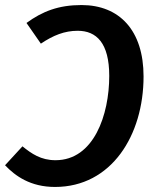

<svg xmlns="http://www.w3.org/2000/svg" viewBox="-36 -726 616 761"><path d="M287 -706C196 -706 132 -681 69 -635L126 -553C175 -586 220 -604 272 -604C346 -604 397 -556 397 -425C397 -271 336 -91 184 -91C126 -91 89 -117 53 -146L-16 -71C25 -28 85 15 182 15C406 15 533 -190 533 -423C533 -606 437 -706 287 -706Z"/></svg>

Font: Fira Sans Medium
Style: Italic
Weight: 500
Italic angle: -8°
Designer: bBox Type GmbH & Carrois Corporate GbR & Edenspiekermann AG
Foundry: bBox Type GmbH & Carrois Corporate GbR & Edenspiekermann AG
Version: Version 4.301;PS 004.301;hotconv 1.0.88;makeotf.lib2.5.64775